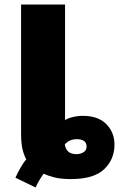

<svg xmlns="http://www.w3.org/2000/svg" viewBox="-20 -780 529 847"><path d="M48 4Q57 -16 70.5 -40Q84 -64 96 -77Q85 -96 79 -123.5Q73 -151 73 -190V-760H267V-250Q278 -258 300.5 -263.5Q323 -269 345 -269Q413 -269 449 -232.5Q485 -196 485 -142Q485 -77 439.5 -33.5Q394 10 293 10Q249 10 219.5 2.5Q190 -5 173 -14Q165 -4 154 14.5Q143 33 137 47ZM317 -100Q335 -100 348.5 -108.5Q362 -117 362 -133Q362 -166 318 -166Q286 -166 266 -143Q272 -100 317 -100Z"/></svg>

Font: Noto Sans Black
Style: Regular
Weight: 900
Designer: Monotype Design Team
Foundry: Monotype Imaging Inc.
Version: Version 2.007